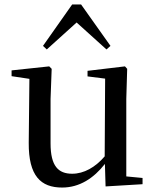

<svg xmlns="http://www.w3.org/2000/svg" viewBox="-20 -827 700 862"><path d="M454 10 620 0V-28L547 -35V-383L551 -518L541 -529L373 -509V-484L452 -474L450 -125C408 -76 357 -47 304 -47C242 -47 207 -81 207 -183V-383L212 -518L201 -529L32 -511V-485L112 -473L109 -186C108 -37 163 15 259 15C337 15 401 -27 451 -91ZM458 -605 476 -621 344 -807H304L173 -621L190 -605L324 -726Z"/></svg>

Font: Noto Serif CJK SC Medium
Style: Regular
Weight: 500
Designer: Ryoko NISHIZUKA 西塚涼子 (kana & ideographs); Frank Grießhammer (Latin, Greek & Cyrillic); Wenlong ZHANG 张文龙 (bopomofo); San
Foundry: Adobe
Version: Version 2.001;hotconv 1.1.0;makeotfexe 2.6.0